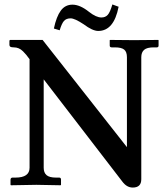

<svg xmlns="http://www.w3.org/2000/svg" viewBox="-20 -824 750 856"><path d="M432.1 -746.1Q449.7 -746.1 460.2 -757.6Q470.7 -769 481 -804.2L508.8 -793.9Q487.8 -686 418 -686Q392.6 -686 353 -715.8Q313 -742.2 294.9 -742.2Q275.4 -742.2 265.1 -730.5Q254.9 -718.8 246.1 -689L220.2 -696.8Q231.4 -750 251 -776.6Q270.5 -803.2 303.2 -803.2Q336.9 -803.2 377 -771Q408.7 -746.1 432.1 -746.1ZM545.9 -568.8Q545.9 -592.8 533.7 -602.8Q521.5 -612.8 492.2 -612.8H478Q469.2 -612.8 469.2 -621.1V-645L471.2 -646Q539.1 -645 578.1 -645L685.1 -646L687 -645V-621.1Q687 -612.8 679.2 -612.8H665Q635.3 -612.8 622.6 -601.8Q609.9 -590.8 609.9 -568.8V-24.9Q609.9 12.2 571.8 12.2Q544.9 12.2 524.9 -15.1L174.8 -470.2V-76.2Q174.8 -54.2 187.5 -43.2Q200.2 -32.2 230 -32.2H244.1Q252 -32.2 252 -22.9V0L250 2Q177.2 0 142.1 0L28.8 2L26.9 0V-22.9Q26.9 -27.3 29.5 -29.8Q32.2 -32.2 35.2 -32.2H48.8Q111.8 -32.2 111.8 -76.2V-560.1Q102.1 -573.2 97.2 -579.3Q92.3 -585.4 82.8 -595Q73.2 -604.5 63.2 -608.6Q53.2 -612.8 42 -612.8Q30.3 -612.8 26.1 -615.5Q22 -618.2 22 -624V-643.1L24.9 -646H169.9L545.9 -168Z"/></svg>

Font: Linux Libertine G
Style: Semibold
Weight: 600
Designer: Philipp H. Poll
Foundry: Philipp H. Poll
Version: Version 5.1.1